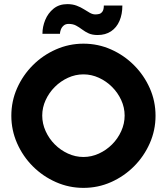

<svg xmlns="http://www.w3.org/2000/svg" viewBox="-20 -902 810 932"><path d="M385 10Q315 10 251.5 -18Q188 -46 139.5 -94.5Q91 -143 63 -206.5Q35 -270 35 -340Q35 -411 63 -474Q91 -537 139.5 -585.5Q188 -634 251.5 -662Q315 -690 385 -690Q456 -690 519 -662Q582 -634 630.5 -585.5Q679 -537 707 -474Q735 -411 735 -340Q735 -270 707 -206.5Q679 -143 630.5 -94.5Q582 -46 519 -18Q456 10 385 10ZM385 -140Q424 -140 460 -156.5Q496 -173 524 -201Q552 -229 568.5 -265.5Q585 -302 585 -341Q585 -380 568.5 -416Q552 -452 524 -480Q496 -508 460 -524.5Q424 -541 385 -541Q346 -541 310 -524.5Q274 -508 246 -480Q218 -452 201.5 -416Q185 -380 185 -341Q185 -302 201.5 -265.5Q218 -229 246 -201Q274 -173 310 -156.5Q346 -140 385 -140ZM454 -732Q428 -732 410.5 -740Q393 -748 378.5 -759Q364 -770 349 -778Q334 -786 313 -786Q298 -786 288.5 -777.5Q279 -769 275 -757.5Q271 -746 271 -738H186Q186 -772 199.5 -805Q213 -838 240 -860Q267 -882 307 -882Q332 -882 352 -874.5Q372 -867 387.5 -857Q403 -847 416.5 -839.5Q430 -832 443 -832Q451 -832 460.5 -834Q470 -836 477 -845.5Q484 -855 484 -875H574Q574 -833 560 -800.5Q546 -768 519 -750Q492 -732 454 -732Z"/></svg>

Font: Teachers
Style: Regular
Weight: 400
Designer: Alfredo Marco Pradil, Chank Diesel
Version: Version 1.001